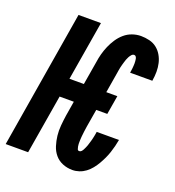

<svg xmlns="http://www.w3.org/2000/svg" viewBox="-143 -850 879 965"><g transform="rotate(20 296.5 -367.5)"><path d="M352 8Q324 8 299.5 -2Q275 -12 258.5 -31.5Q242 -51 234 -76.5Q226 -102 223 -128.5Q220 -155 222.5 -183Q225 -211 229 -238L242 -317H166L113 0H-7L115 -735H235L182 -418H259L280 -543Q283 -565 289 -587.5Q295 -610 304.5 -632Q314 -654 327.5 -674.5Q341 -695 359.5 -711Q378 -727 401 -735Q424 -743 447 -743Q470 -743 492.5 -737.5Q515 -732 532 -718.5Q549 -705 560 -686Q571 -667 576 -645.5Q581 -624 581 -600.5Q581 -577 577 -554Q577 -553 577 -552.5Q577 -552 577 -551H458Q458 -552 458 -552Q458 -552 458 -552Q459 -559 460 -565Q461 -571 461.5 -577Q462 -583 462.5 -589.5Q463 -596 463 -602Q463 -608 462.5 -614Q462 -620 461 -626Q460 -632 456.5 -637Q453 -642 447 -642Q439 -642 433 -635Q427 -628 423 -620.5Q419 -613 416 -605Q413 -597 411 -589.5Q409 -582 406.5 -574Q404 -566 402.5 -558Q401 -550 399.5 -542Q398 -534 397 -526L379 -418H438L421 -317H362L346 -222Q345 -215 344 -208Q343 -201 342 -194Q341 -187 340.5 -180.5Q340 -174 339 -167Q338 -160 338 -153Q338 -146 337.5 -139.5Q337 -133 337.5 -126Q338 -119 339 -112.5Q340 -106 342.5 -99.5Q345 -93 352 -93Q359 -93 364 -98.5Q369 -104 372 -110.5Q375 -117 378 -123Q381 -129 383 -135.5Q385 -142 387 -148.5Q389 -155 391 -161.5Q393 -168 394.5 -175Q396 -182 397.5 -188.5Q399 -195 400 -201.5Q401 -208 402 -214H521Q518 -197 513.5 -179Q509 -161 503 -143Q497 -125 489 -108Q481 -91 471.5 -74.5Q462 -58 449.5 -42.5Q437 -27 421.5 -15.5Q406 -4 388 2Q370 8 352 8Z"/></g></svg>

Font: Iosevka SS04 Extended Oblique
Style: Bold
Weight: 700
Width: 7
Italic angle: -9°
Monospace: yes
Designer: Belleve Invis
Foundry: Belleve Invis
Version: Version 19.0.0; ttfautohint (v1.8.4)